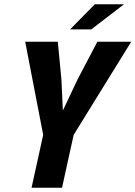

<svg xmlns="http://www.w3.org/2000/svg" viewBox="-20 -887 640 907"><path d="M184 -250 99 -690H253L270 -513L277 -365L347 -513L440 -690H600L328 -250L273 0H129ZM428 -867H566L411 -748H311Z"/></svg>

Font: Decalotype
Style: Bold Italic
Weight: 700
Italic angle: -12°
Designer: Alfredo Marco Pradil
Foundry: Alfredo Marco Pradil
Version: Version 1.0